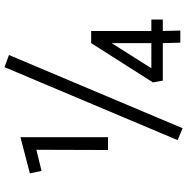

<svg xmlns="http://www.w3.org/2000/svg" viewBox="-9 -814 833 855"><g transform="rotate(-90 407.5 -386.5)"><path d="M224 -712V-322H167L168 -641L74 -618L63 -670ZM590 -763 264 10 211 -12 536 -783ZM476 -78 468 -122 643 -397H697V-129H748V-78H697L699 0H645L643 -78ZM643 -306 531 -129H643Z"/></g></svg>

Font: Biancoenero Regular
Style: Regular
Weight: 400
Designer: Riccardo Lorusso, Umberto Mischi
Foundry: Biancoenero Edizioni
Version: Version 0.000